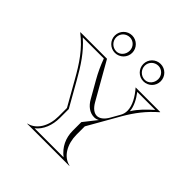

<svg xmlns="http://www.w3.org/2000/svg" viewBox="-208 -963 1125 1125"><g transform="rotate(45 355.0 -400.5)"><path d="M431 -728C431 -758.9 456.5 -784 488 -784C518.4 -784 543 -758.9 543 -728C543 -695.4 519.3 -669 490 -669C457.4 -669 431 -695.4 431 -728ZM195 -728C195 -758.9 220.5 -784 252 -784C282.4 -784 307 -758.9 307 -728C307 -695.4 283.3 -669 254 -669C221.4 -669 195 -695.4 195 -728ZM418 -729C418 -689.3 450.3 -657 490 -657C530 -657 562 -689 562 -729C562 -769 530 -801 490 -801C450 -801 418 -769 418 -729ZM182 -729C182 -689.3 214.3 -657 254 -657C293.7 -657 326 -689.3 326 -729C326 -768.7 293.7 -801 254 -801C214.3 -801 182 -768.7 182 -729ZM284 -160C284 -82.9 247.1 -15.6 185 -2V0H533V-2C470.9 -15.6 434 -82.9 434 -160V-228L544 -421C584.5 -490.8 626.2 -545.3 687 -598V-600H483C520.1 -558.2 546.3 -511 546.3 -469C546.3 -453.8 542.9 -439.3 535.3 -426L503.3 -369.6C485.4 -338.1 463.1 -321.1 440.3 -321.1C418.4 -321.1 396.2 -336.7 377 -370L246 -600H26V-598C103.4 -538.7 150.3 -466.5 199 -380L284 -230ZM658 -588C618.8 -552.7 585.8 -521.7 558 -477.4C555.4 -514.7 535.6 -552.8 508.5 -588ZM231.7 -588C248.2 -543.6 265 -507.1 288.4 -466L346.6 -364C366.9 -328.5 397.6 -304.1 435.3 -304.1C446.6 -304.1 456.2 -307.1 466.3 -312.6L402 -231.2V-160C402 -100 426.8 -48.7 474.1 -12H233.9C274.9 -43.8 296 -99.6 296 -160V-233.2L209.5 -385.9C165.7 -463.6 121.8 -531.8 57.2 -588Z"/></g></svg>

Font: Sortefax
Style: Medium
Weight: 500
Designer: gluk
Foundry: gluk
Version: Version 0.261